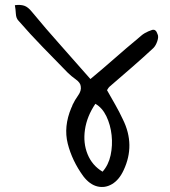

<svg xmlns="http://www.w3.org/2000/svg" viewBox="-20 -779 688 775"><path d="M345 -460Q398 -504 444 -544.5Q490 -585 536 -623Q543 -629 550 -635Q557 -641 564 -645Q578 -653 593.5 -658Q609 -663 616 -641Q621 -631 615 -613Q609 -595 599 -585Q556 -545 511 -506Q466 -467 422 -429Q418 -425 416 -421.5Q414 -418 412 -415Q429 -385 445.5 -356Q462 -327 476 -297Q527 -194 479 -92Q461 -53 432.5 -36Q404 -19 373 -26.5Q342 -34 316 -68Q271 -130 253.5 -199Q236 -268 268 -344Q269 -346 270.5 -349Q272 -352 273 -356Q282 -375 295.5 -394Q309 -413 306 -430Q305 -445 286 -458.5Q267 -472 253 -486Q202 -538 152 -589.5Q102 -641 55 -695Q45 -705 44 -723.5Q43 -742 40 -758Q62 -761 77.5 -756Q93 -751 109 -731Q165 -663 224.5 -596.5Q284 -530 345 -460ZM394 -86Q418 -113 426.5 -152.5Q435 -192 430.5 -233.5Q426 -275 409.5 -309.5Q393 -344 365 -360Q331 -310 323 -256Q315 -202 333.5 -156.5Q352 -111 394 -86Z"/></svg>

Font: Mynerve
Style: Regular
Weight: 400
Designer: Carolina Short
Foundry: Carolina Short
Version: Version 1.000; ttfautohint (v1.8.4.7-5d5b)